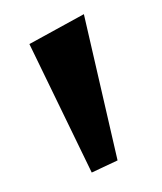

<svg xmlns="http://www.w3.org/2000/svg" viewBox="-105 -583 565 669"><g transform="rotate(-20 177.0 -249.0)"><path d="M121 15 70 -480 284 -513 220 6Z"/></g></svg>

Font: Joti One
Style: Regular
Weight: 400
Designer: Eduardo Rodriguez Tunni
Foundry: Eduardo Rodriguez Tunni
Version: Version 1.002; ttfautohint (v1.8.4.7-5d5b);gftools[0.9.24]